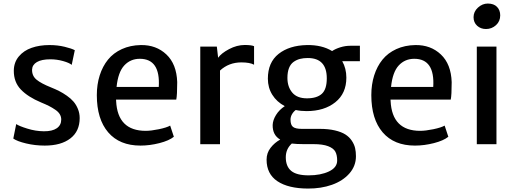

<svg xmlns="http://www.w3.org/2000/svg" viewBox="-20 -821 2941 1093"><path d="M55.7 -32.2 72.3 -114.7Q88.4 -103.5 135.3 -88.9Q182.1 -74.2 229 -73.7Q277.3 -73.2 303 -90.8Q328.6 -108.4 328.6 -140.6Q328.6 -156.7 320.3 -170.7Q312 -184.6 294.4 -196.5Q276.9 -208.5 259 -217.5Q241.2 -226.6 213.9 -237.8Q139.2 -269 98.6 -311.5Q58.1 -354 58.6 -418.9Q59.1 -466.3 87.2 -499.8Q115.2 -533.2 160.2 -548.8Q205.1 -564.5 261.7 -564.5Q307.6 -564.5 347.9 -554.7Q388.2 -544.9 405.8 -535.2L388.2 -451.7Q374.5 -463.4 339.1 -473.4Q303.7 -483.4 266.6 -483.4Q216.8 -483.4 190.2 -467.8Q163.6 -452.1 162.6 -424.8Q161.6 -389.6 187.5 -367.9Q213.4 -346.2 271 -323.2Q296.4 -313 317.1 -302.5Q337.9 -292 360.6 -276.1Q383.3 -260.3 398.4 -242.7Q413.6 -225.1 423.6 -200.7Q433.6 -176.3 433.6 -148.9Q433.6 -73.7 380.6 -33Q327.6 7.8 234.9 7.8Q179.7 7.8 128.7 -4.4Q77.6 -16.6 55.7 -32.2Z M779.8 7.8Q660.6 7.8 595.9 -67.6Q531.2 -143.1 531.2 -279.3Q531.2 -340.3 547.6 -391.8Q564 -443.4 594.7 -481.4Q625.5 -519.5 673.6 -541.5Q721.7 -563.5 781.7 -564.5Q869.1 -565.9 927.2 -511Q985.4 -456.1 988.8 -353.5Q988.8 -278.8 983.4 -253.9H640.6Q640.6 -252.4 640.9 -249.8Q641.1 -247.1 641.1 -245.6Q649.4 -76.2 809.6 -76.2Q839.8 -76.2 884.5 -85.4Q929.2 -94.7 948.7 -106L969.7 -42.5Q942.9 -20.5 887.7 -6.3Q832.5 7.8 779.8 7.8ZM775.9 -486.3Q722.7 -486.3 687.5 -448.5Q652.3 -410.6 643.6 -326.2H883.8Q893.6 -486.3 775.9 -486.3Z M1120.1 0V-555.7H1214.4L1221.7 -492.2Q1239.3 -517.6 1283.9 -541.3Q1328.6 -564.9 1373 -564.9Q1411.1 -564.9 1426.3 -558.1V-452.6Q1402.3 -465.8 1354 -465.8Q1282.7 -465.8 1232.4 -419.4V0Z M2028.8 -472.7H1928.2Q1951.7 -431.2 1951.7 -378.9Q1951.7 -289.1 1888.7 -238.8Q1825.7 -188.5 1725.1 -188.5Q1691.9 -188.5 1663.6 -194.8Q1650.4 -185.1 1642.1 -170.4Q1633.8 -155.8 1633.8 -140.1Q1633.8 -109.9 1647.9 -98.6Q1662.1 -87.4 1698.2 -87.4H1800.8Q1849.6 -87.4 1886.7 -78.6Q1923.8 -69.8 1946.3 -55.4Q1968.8 -41 1982.7 -20Q1996.6 1 2001.5 22Q2006.3 43 2006.3 68.4Q2006.3 124 1969 166.5Q1931.6 209 1869.6 231Q1807.6 252.9 1732.9 252.4Q1621.1 252 1559.3 210.7Q1497.6 169.4 1497.6 87.9Q1497.6 49.8 1520.3 20.5Q1543 -8.8 1575.2 -26.4Q1531.2 -51.8 1532.2 -109.4Q1533.2 -137.2 1551.3 -166.5Q1569.3 -195.8 1601.1 -216.8Q1555.7 -240.7 1530.3 -281.2Q1504.9 -321.8 1504.9 -373Q1504.9 -465.8 1565.9 -514.2Q1627 -562.5 1727.1 -564.5Q1812.5 -565.9 1870.6 -530.3Q1889.2 -543 1917.5 -551.8Q1945.8 -560.5 1974.1 -560.5H2028.8ZM1840.3 -375Q1840.3 -490.7 1731.9 -490.7Q1707 -490.7 1687.5 -485.6Q1668 -480.5 1651.1 -468.5Q1634.3 -456.5 1625.2 -433.6Q1616.2 -410.6 1616.2 -377.4Q1616.2 -326.7 1643.8 -293.9Q1671.4 -261.2 1727.5 -261.2Q1783.7 -261.2 1812 -286.9Q1840.3 -312.5 1840.3 -375ZM1709 -0.5Q1668 -0.5 1641.1 -3.9Q1606.9 27.3 1606.9 74.2Q1606.9 126 1637.5 151.6Q1668 177.2 1737.3 177.2Q1805.7 177.2 1852.5 155Q1899.4 132.8 1899.4 92.8Q1899.4 61.5 1888.9 42.2Q1878.4 22.9 1847.9 11.2Q1817.4 -0.5 1764.2 -0.5Z M2342.3 7.8Q2223.1 7.8 2158.4 -67.6Q2093.8 -143.1 2093.8 -279.3Q2093.8 -340.3 2110.1 -391.8Q2126.5 -443.4 2157.2 -481.4Q2188 -519.5 2236.1 -541.5Q2284.2 -563.5 2344.2 -564.5Q2431.6 -565.9 2489.7 -511Q2547.9 -456.1 2551.3 -353.5Q2551.3 -278.8 2545.9 -253.9H2203.1Q2203.1 -252.4 2203.4 -249.8Q2203.6 -247.1 2203.6 -245.6Q2211.9 -76.2 2372.1 -76.2Q2402.3 -76.2 2447 -85.4Q2491.7 -94.7 2511.2 -106L2532.2 -42.5Q2505.4 -20.5 2450.2 -6.3Q2395 7.8 2342.3 7.8ZM2338.4 -486.3Q2285.2 -486.3 2250 -448.5Q2214.8 -410.6 2206.1 -326.2H2446.3Q2456.1 -486.3 2338.4 -486.3Z M2694.3 0V-555.7H2806.2V0ZM2746.6 -655.8Q2716.8 -655.8 2696.3 -674.3Q2675.8 -692.9 2675.8 -723.1Q2675.8 -754.9 2700.9 -777.8Q2726.1 -800.8 2756.8 -800.8Q2791 -800.8 2809.3 -782Q2827.6 -763.2 2827.6 -733.4Q2827.6 -699.7 2803.5 -677.7Q2779.3 -655.8 2746.6 -655.8Z"/></svg>

Font: HaufeMerriweatherSans
Style: Regular
Weight: 400
Designer: Eben Sorkin ( eben@eyebytes.com )
Foundry: Eben Sorkin
Version: Version 1.56